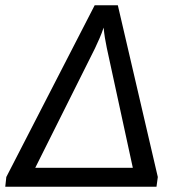

<svg xmlns="http://www.w3.org/2000/svg" viewBox="-33 -710 680 730"><path d="M415 -690 567 -37 562 0H-13L-9 -37L327 -690ZM361 -605Q354 -584 345.5 -564.5Q337 -545 328 -526L101 -72H472L373 -528Q369 -547 366 -565.5Q363 -584 361 -605Z"/></svg>

Font: Exo 2
Style: Italic
Weight: 400
Italic angle: -8°
Designer: Natanael Gama
Foundry: Natanael Gama
Version: Version 2.010